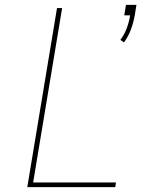

<svg xmlns="http://www.w3.org/2000/svg" viewBox="-20 -768 640 788"><path d="M489 -594 474 -604Q491 -627 500.5 -653Q510 -679 514 -705H490L497 -748H540L533 -705Q528 -676 517.5 -647.5Q507 -619 489 -594ZM92 0 214 -735H235L116 -19H456L453 0Z"/></svg>

Font: Iosevka SS04 Th Ex Obl
Style: Regular
Weight: 100
Width: 7
Italic angle: -9°
Monospace: yes
Designer: Belleve Invis
Foundry: Belleve Invis
Version: Version 19.0.0; ttfautohint (v1.8.4)